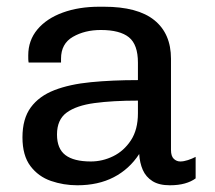

<svg xmlns="http://www.w3.org/2000/svg" viewBox="-20 -541 638 571"><path d="M210 10Q169 10 131.6 -2.9Q94.2 -15.8 70.5 -47.1Q46.8 -78.5 46.8 -132.5Q46.8 -187.8 71.5 -221.5Q96.2 -255.2 141.8 -272.9Q187.2 -290.5 250.4 -296.6Q313.5 -302.8 390.2 -302.8V-354.8Q390.2 -408.5 363.4 -430.1Q336.5 -451.8 279.8 -451.8Q232.2 -451.8 196.9 -431.5Q161.5 -411.2 161.5 -366.5V-355H65.2Q64.2 -359.5 64.1 -365.2Q64 -371 64 -376.5Q64 -420.8 91.2 -453.4Q118.5 -486 166.4 -503.5Q214.2 -521 275.2 -521H289Q389.5 -521 439 -481Q488.5 -441 488.5 -366.2V-95.2Q488.5 -76.5 496.9 -68.6Q505.2 -60.8 516.2 -60.8Q526.5 -60.8 539 -64.9Q551.5 -69 561.8 -74.5V-10.5Q548.8 -0.8 529.6 4.6Q510.5 10 485 10Q453 10 433.4 -2.4Q413.8 -14.8 404.6 -35.8Q395.5 -56.8 394 -83Q364.5 -37.8 318.2 -13.9Q272 10 210 10ZM250 -60.8Q284.8 -60.8 316.6 -76.4Q348.5 -92 369.4 -123.8Q390.2 -155.5 390.2 -204V-241.8Q315.2 -241.8 261.1 -234.5Q207 -227.2 178.2 -206.1Q149.5 -185 149.5 -141Q149.5 -98.8 174.5 -79.8Q199.5 -60.8 250 -60.8Z"/></svg>

Font: Chivo Medium
Style: Regular
Weight: 500
Designer: Hector Gatti
Foundry: Omnibus-Type
Version: Version 2.002